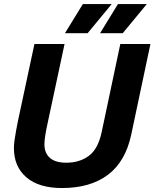

<svg xmlns="http://www.w3.org/2000/svg" viewBox="-20 -933 779 969"><path d="M292.4 16Q176 16 113.1 -38.1Q50.2 -92.2 50.2 -185.6Q50.2 -201.6 53.2 -224.6Q56.2 -247.6 61.1 -273.2Q66 -298.8 70.4 -321.6L153.8 -711H305.8L219.6 -308Q213.2 -278.8 208.7 -251.2Q204.2 -223.6 204.2 -204.8Q204.2 -160.6 231.8 -136.2Q259.4 -111.8 314.4 -111.8Q380.6 -111.8 427.7 -145.9Q474.8 -180 493.2 -266.8L587.2 -711H739.2L642.4 -254Q613.6 -117.8 524.8 -50.9Q436 16 292.4 16ZM307.8 -765.4 398.2 -912.6H543.8L422.2 -765.4ZM485 -765.4 575.4 -912.6H721L599.4 -765.4Z"/></svg>

Font: Geist
Style: Italic
Weight: 400
Italic angle: -12°
Designer: Basement.studio, Andrés Briganti, Mateo Zaragoza
Foundry: Basement.studio, Vercel, Andrés Briganti, Guido Ferreyra, Mateo Zaragoza
Version: Version 1.500